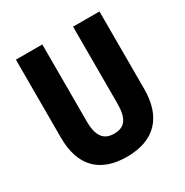

<svg xmlns="http://www.w3.org/2000/svg" viewBox="-166 -850 960 995"><g transform="rotate(-30 313.5 -352.0)"><path d="M564 -250V-714H406V-255C406 -164 378 -127 314 -127C253 -127 222 -164 222 -254V-714H64V-247C64 -78 151 10 312 10C478 10 564 -83 564 -250Z"/></g></svg>

Font: Noto Sans Khmer UI Condensed ExtraBold
Style: Regular
Weight: 800
Width: 3
Designer: Danh Hong and the Monotype Design Team
Foundry: Monotype Imaging Inc.
Version: Version 2.002